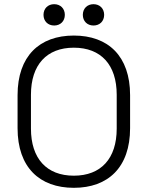

<svg xmlns="http://www.w3.org/2000/svg" viewBox="-20 -884 706 918"><path d="M333 14C497 14 602 -84 602 -271V-429C602 -616 497 -714 333 -714C169 -714 64 -616 64 -429V-271C64 -84 169 14 333 14ZM128 -269V-431C128 -574 203 -656 333 -656C463 -656 538 -574 538 -431V-269C538 -126 463 -44 333 -44C203 -44 128 -126 128 -269ZM188 -813C188 -783 209 -762 239 -762C269 -762 290 -783 290 -813C290 -843 269 -864 239 -864C209 -864 188 -843 188 -813ZM376 -813C376 -783 397 -762 427 -762C457 -762 478 -783 478 -813C478 -843 457 -864 427 -864C397 -864 376 -843 376 -813Z"/></svg>

Font: Meta Space Light
Style: Regular
Weight: 300
Designer: Meta Pool / Florian Karsten
Foundry: Meta Pool / Florian Karsten
Version: Version 2.000;Glyphs 3.1.1 (3137)